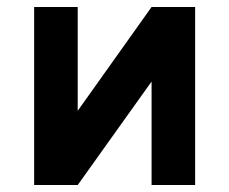

<svg xmlns="http://www.w3.org/2000/svg" viewBox="-20 -531 658 551"><path d="M78 0V-511H203V-213L415 -511H540V0H415V-297L203 0Z"/></svg>

Font: Overpass
Style: Bold
Weight: 700
Designer: Delve Withrington, Dave Bailey, Thomas Jockin
Foundry: Delve Fonts LLC
Version: Version 4.000; ttfautohint (v1.8.3)